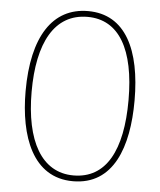

<svg xmlns="http://www.w3.org/2000/svg" viewBox="-53 -770 687 825"><g transform="rotate(5 291.0 -357.0)"><path d="M526 -358C526 -576 456 -724 294 -724C141 -724 56 -594 56 -358C56 -164 118 10 292 10C467 10 526 -158 526 -358ZM82 -358C82 -569 151 -699 294 -699C430 -699 500 -576 500 -358C500 -141 433 -15 292 -15C154 -15 82 -146 82 -358Z"/></g></svg>

Font: Noto Sans Armenian Condensed Thin
Style: Regular
Weight: 100
Width: 3
Designer: Monotype Design Team
Foundry: Monotype Imaging Inc.
Version: Version 2.008